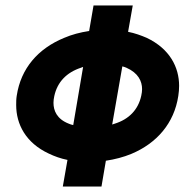

<svg xmlns="http://www.w3.org/2000/svg" viewBox="-20 -580 687 700"><path d="M321 -560 305 -467C272 -462 242 -454 214 -442C119 -403 56 -331 41 -231C39 -219 39 -208 39 -197C39 -127 74 -59 158 -20C179 -10 201 -2 226 3L209 100H350L366 6C399 1 430 -7 459 -19C552 -58 615 -131 630 -230C632 -243 633 -255 633 -267C633 -335 599 -402 515 -442C494 -451 472 -459 447 -464L464 -560ZM426 -338C431 -337 436 -335 441 -333C484 -314 498 -284 498 -255C498 -248 497 -240 495 -231C484 -180 450 -145 398 -129C395 -128 392 -127 389 -126ZM178 -230C189 -281 223 -316 275 -333C278 -334 280 -335 283 -336L247 -124C241 -125 236 -127 231 -129C187 -146 175 -177 175 -205C175 -213 176 -221 178 -230Z"/></svg>

Font: Jost
Style: Bold Italic
Weight: 700
Italic angle: -5°
Version: Version 3.710